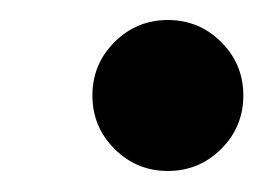

<svg xmlns="http://www.w3.org/2000/svg" viewBox="-20 -500 257 187"><path d="M70 -407Q70 -437.5 91.5 -459Q113 -480.5 143.5 -480.5Q174 -480.5 195.5 -459Q217 -437.5 217 -407Q217 -376.5 195.5 -355Q174 -333.5 143.5 -333.5Q113 -333.5 91.5 -355Q70 -376.5 70 -407Z"/></svg>

Font: Besley* Medium
Style: Regular
Weight: 500
Designer: Owen Earl
Foundry: indestructible type*
Version: Version 3.000; ttfautohint (v1.8.3)